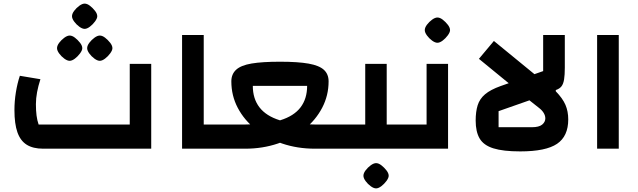

<svg xmlns="http://www.w3.org/2000/svg" viewBox="-20 -824 3534 1064"><path d="M219 0Q163 0 128 -22Q93 -44 76.5 -91Q60 -138 60 -214Q60 -263 68 -312.5Q76 -362 90 -404L204 -385Q192 -348 185.5 -313.5Q179 -279 179 -247Q179 -211 182.5 -184Q186 -157 194 -134H699V-470H818V0ZM366 -487Q353 -487 336.5 -499Q320 -511 308 -527.5Q296 -544 296 -557Q296 -571 308 -587Q320 -603 336.5 -615Q353 -627 366 -627Q380 -627 395.5 -615Q411 -603 423.5 -587Q436 -571 436 -557Q436 -545 423.5 -528Q411 -511 395 -499Q379 -487 366 -487ZM533 -487Q520 -487 503.5 -499Q487 -511 475 -527.5Q463 -544 463 -557Q463 -571 475 -587Q487 -603 503.5 -615Q520 -627 533 -627Q547 -627 562.5 -615Q578 -603 590.5 -587Q603 -571 603 -557Q603 -545 590.5 -528Q578 -511 562 -499Q546 -487 533 -487ZM449 -664Q436 -664 419.5 -676Q403 -688 391 -704.5Q379 -721 379 -734Q379 -748 391 -764Q403 -780 419.5 -792Q436 -804 449 -804Q463 -804 478.5 -792Q494 -780 506.5 -764Q519 -748 519 -734Q519 -722 506.5 -705Q494 -688 478 -676Q462 -664 449 -664Z M989 0V-630H1109V-134H1194V0ZM1194 0V-134Q1204 -134 1209 -115.5Q1214 -97 1214 -67Q1214 -36 1209 -18Q1204 0 1194 0Z M1339 0V-134Q1457 -134 1533 -157.5Q1609 -181 1645.5 -229Q1682 -277 1682 -348H1381Q1381 -277 1418 -229Q1455 -181 1530.5 -157.5Q1606 -134 1725 -134V0Q1628 0 1544 -28.5Q1460 -57 1396.5 -108Q1333 -159 1297.5 -226.5Q1262 -294 1262 -373Q1262 -413 1288.5 -437.5Q1315 -462 1374 -472Q1433 -482 1532 -482Q1631 -482 1690 -471.5Q1749 -461 1775 -437Q1801 -413 1801 -373Q1801 -295 1765.5 -227Q1730 -159 1667 -108Q1604 -57 1519.5 -28.5Q1435 0 1339 0ZM1194 0V-134H1339V0ZM1725 0V-134H1869V0ZM1194 0Q1183 0 1178.5 -18Q1174 -36 1174 -67Q1174 -97 1178.5 -115.5Q1183 -134 1194 -134ZM1869 0V-134Q1880 -134 1884.5 -115.5Q1889 -97 1889 -67Q1889 -36 1884.5 -18Q1880 0 1869 0Z M2123 0V-134H2209V0ZM1869 0V-134H2067L2004 -71V-470H2123V0ZM1869 0Q1858 0 1853.5 -18Q1849 -36 1849 -67Q1849 -97 1853.5 -115.5Q1858 -134 1869 -134ZM2209 0V-134Q2219 -134 2224 -115.5Q2229 -97 2229 -67Q2229 -36 2224 -18Q2219 0 2209 0ZM2064 220Q2051 220 2034.5 208Q2018 196 2006 179.5Q1994 163 1994 150Q1994 136 2006 120Q2018 104 2034.5 92Q2051 80 2064 80Q2078 80 2093.5 92Q2109 104 2121.5 120Q2134 136 2134 150Q2134 162 2121.5 179Q2109 196 2093 208Q2077 220 2064 220Z M2209 0V-134H2407L2344 -71V-470H2463V0ZM2209 0Q2198 0 2193.5 -18Q2189 -36 2189 -67Q2189 -97 2193.5 -115.5Q2198 -134 2209 -134ZM2404 -587Q2391 -587 2374.5 -599Q2358 -611 2346 -627.5Q2334 -644 2334 -657Q2334 -671 2346 -687Q2358 -703 2374.5 -715Q2391 -727 2404 -727Q2418 -727 2433.5 -715Q2449 -703 2461.5 -687Q2474 -671 2474 -657Q2474 -645 2461.5 -628Q2449 -611 2433 -599Q2417 -587 2404 -587Z M2863 15Q2768 15 2714 -2Q2660 -19 2638 -56.5Q2616 -94 2616 -156Q2616 -205 2627 -240.5Q2638 -276 2668 -301.5Q2698 -327 2754 -347L2990 -430V-630H3110V-449Q3110 -409 3106 -384Q3102 -359 3091.5 -345.5Q3081 -332 3060 -325V-318Q3098 -279 3113.5 -243Q3129 -207 3129 -162Q3129 -69 3067 -27Q3005 15 2863 15ZM2743 -119H2927Q2967 -119 2984.5 -133.5Q3002 -148 3002 -168Q3002 -183 2993 -198Q2984 -213 2967 -226L2914 -268L2743 -208ZM2827 -340 2634 -498 2717 -597 2971 -389Z M3289 0V-630H3409V0Z"/></svg>

Font: Changa SemiBold
Style: Regular
Weight: 600
Designer: Eduardo Rodriguez Tunni
Foundry: Eduardo Rodriguez Tunni
Version: Version 3.002; ttfautohint (v1.8.2)